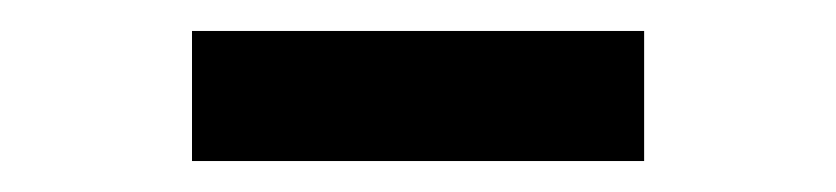

<svg xmlns="http://www.w3.org/2000/svg" viewBox="-20 -736 540 124"><path d="M104 -632V-716H396V-632Z"/></svg>

Font: Literata Medium
Style: Regular
Weight: 500
Designer: Latin by Veronika Burian and Jose Scaglione. Greek by Irene Vlachou. Cyrillic by Vera Evstafieva.
Foundry: TypeTogether
Version: Version 3.103; ttfautohint (v1.8.4.7-5d5b);gftools[0.9.29]